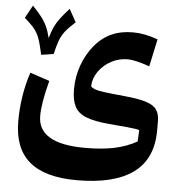

<svg xmlns="http://www.w3.org/2000/svg" viewBox="-57 -637 887 948"><g transform="rotate(5 386.5 -163.0)"><path d="M666 -334.5Q631.3 -346.7 603.8 -353.3Q576.2 -359.9 558.1 -359.9Q513.7 -359.9 475.6 -339.4Q437.5 -318.8 413.8 -284.9Q390.1 -251 388.7 -211.4Q396 -203.1 409.2 -198Q422.4 -192.9 455.1 -188.5Q487.8 -184.1 553.7 -177.7Q624 -171.4 662.8 -159.4Q701.7 -147.5 717 -125.7Q732.4 -104 732.4 -68.4V-22.5Q732.4 118.7 637.7 187.7Q543 256.8 358.4 256.8Q200.2 256.8 122.8 191.4Q45.4 126 45.4 -8.3Q45.4 -135.7 84 -252L180.7 -219.7Q150.9 -107.9 150.9 -43.9Q150.9 94.2 385.3 94.2Q470.2 94.2 531 81.1Q591.8 67.9 641.6 40L644 -16.1Q637.2 -19 625 -21Q612.8 -22.9 583.3 -25.9Q553.7 -28.8 493.7 -33.7Q420.9 -40 379.9 -55.9Q338.9 -71.8 322.3 -103.8Q305.7 -135.7 305.7 -189.5Q305.7 -252.9 326.9 -310.8Q348.1 -368.7 385.5 -412.4Q422.9 -456.1 471.2 -476.1Q512.7 -494.6 573.2 -494.6Q629.4 -494.6 695.3 -470.7ZM190.4 -354 129.4 -344.7Q121.1 -382.8 114 -407.2Q106.9 -431.6 97.4 -449Q87.9 -466.3 72.8 -482.4Q57.6 -498.5 33.2 -519.5L67.9 -583Q95.2 -554.7 112.3 -532.7Q129.4 -510.7 140.1 -487.3Q150.9 -463.9 159.2 -430.2Q168 -462.4 178.7 -485.6Q189.5 -508.8 206.3 -531Q223.1 -553.2 250 -583L285.2 -519.5Q253.4 -490.7 236.6 -469.5Q219.7 -448.2 210.2 -422.6Q200.7 -397 190.4 -354Z"/></g></svg>

Font: Pinar-FD Bold
Style: Regular
Weight: 700
Designer: Amin Abedi
Version: Version 3.000